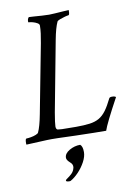

<svg xmlns="http://www.w3.org/2000/svg" viewBox="-104 -703 688 990"><g transform="rotate(-10 240.0 -208.0)"><path d="M409.2 3.9Q359.4 3.9 249 1Q194.3 -1 157.2 -2Q120.1 -2.9 100.6 -2L-7.8 2.9Q-8.8 2 -8.8 -4.9Q-8.8 -28.3 -2 -28.3Q6.8 -28.3 21 -30.8Q35.2 -33.2 47.4 -38.1Q59.6 -43 61.5 -47.9Q75.2 -77.1 86.9 -138.7L156.2 -500Q161.1 -527.3 164.1 -549.3Q167 -571.3 167 -589.8Q167 -597.7 156.7 -603.5Q146.5 -609.4 133.8 -612.8Q121.1 -616.2 112.3 -616.2Q110.4 -616.2 110.4 -621.1Q110.4 -634.8 118.2 -642.6Q126 -642.6 145 -641.1Q164.1 -639.6 186 -638.2Q208 -636.7 223.6 -636.7Q234.4 -636.7 255.9 -638.2Q277.3 -639.6 298.3 -641.1Q319.3 -642.6 327.1 -642.6V-639.6Q327.1 -616.2 320.3 -616.2Q315.4 -616.2 301.3 -612.3Q287.1 -608.4 274.4 -603.5Q261.7 -598.6 259.8 -593.8Q246.1 -564.5 234.4 -502.9L165 -135.7Q160.2 -107.4 157.7 -89.4Q155.3 -71.3 155.3 -63.5Q155.3 -48.8 164.1 -45.9Q168 -44.9 186.5 -43.9Q205.1 -43 259.8 -43Q302.7 -43 331.5 -46.9Q360.4 -50.8 380.9 -62.5Q401.4 -74.2 418.5 -97.2Q435.5 -120.1 454.1 -158.2Q457 -164.1 468.8 -164.1Q485.4 -164.1 489.3 -158.2Q420.9 -32.2 409.2 3.9ZM177.7 227.5Q160.2 227.5 160.2 220.7Q160.2 216.8 170.9 210Q181.6 203.1 193.8 191.4Q206.1 179.7 210 161.1Q212.9 144.5 197.3 131.8Q180.7 117.2 180.7 105.5Q180.7 83 207.5 67.4Q234.4 51.8 264.6 51.8Q277.3 61.5 277.3 91.8Q277.3 115.2 262.7 142.6Q248 169.9 226.6 192.4Q205.1 214.8 185.5 225.6Q183.6 227.5 177.7 227.5Z"/></g></svg>

Font: Crimson Text
Style: Italic
Weight: 400
Italic angle: -11°
Designer: Sebastian Kosch
Foundry: Sebastian Kosch
Version: Version 1.100; ttfautohint (v1.8.4)